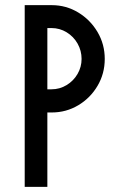

<svg xmlns="http://www.w3.org/2000/svg" viewBox="-20 -726 455 746"><path d="M76 -706H181Q237 -706 284 -677.5Q331 -649 359 -601.5Q387 -554 387 -497Q387 -440 359 -392.5Q331 -345 284 -317Q237 -289 181 -289H164V0H76ZM180 -379Q212 -379 239 -395.5Q266 -412 281.5 -439Q297 -466 297 -497Q297 -529 281.5 -556.5Q266 -584 239 -600.5Q212 -617 180 -617H164V-379Z"/></svg>

Font: Lineal
Style: Regular
Weight: 400
Designer: Created by Frank Adebiaye with contributions from Anton Moglia & Ariel Martín Pérez
Created by Frank ADEBIAYE with FontF
Foundry: Velvetyne Type Foundry
Version: Version 2.000